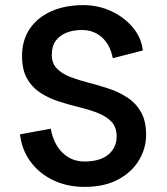

<svg xmlns="http://www.w3.org/2000/svg" viewBox="-20 -722 650 749"><path d="M310 7Q241 7 186.5 -19.5Q132 -46 98.5 -92Q65 -138 58 -198L178 -220Q189 -160 224 -126Q259 -92 310 -92Q370 -92 402.5 -119Q435 -146 435 -190Q435 -226 415 -247Q395 -268 362 -281Q329 -294 290 -303.5Q251 -313 211.5 -325.5Q172 -338 139 -359Q106 -380 86 -414.5Q66 -449 66 -504Q66 -565 96 -609.5Q126 -654 180 -678Q234 -702 305 -702Q364 -702 415 -678Q466 -654 499 -614Q532 -574 537 -525L420 -495Q410 -547 378 -576Q346 -605 299 -605Q266 -605 239.5 -594.5Q213 -584 197.5 -563Q182 -542 182 -508Q182 -475 202 -454.5Q222 -434 255 -421.5Q288 -409 327 -399Q366 -389 405 -376Q444 -363 477 -341.5Q510 -320 530 -285Q550 -250 550 -196Q550 -144 522.5 -97.5Q495 -51 441.5 -22Q388 7 310 7Z"/></svg>

Font: Parkinsans Medium
Style: Regular
Weight: 500
Designer: Red Stone, Indian Type Foundry
Foundry: Indian Type Foundry
Version: Version 1.000